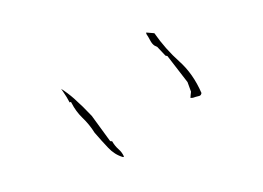

<svg xmlns="http://www.w3.org/2000/svg" viewBox="-77 -674 1155 843"><g transform="rotate(-20 500.0 -252.5)"><path d="M293 -156.2Q308.6 -114.7 326.2 -74.2Q342.3 -36.1 373.5 -13.2H378.4Q377 -34.2 367.7 -50.8Q356.4 -71.3 352.5 -94.7L344.7 -98.1L306.6 -230Q285.2 -280.3 259.8 -327.6Q242.2 -359.9 220.7 -387.7Q223.1 -379.4 225.1 -370.6Q231.9 -346.2 235.4 -318.8H241.7L242.7 -312.5Q247.6 -272.5 265.1 -236.3Q284.2 -197.8 293 -156.2ZM781.7 -150.9Q788.6 -150.9 793.5 -159.7Q788.1 -251.5 749.5 -323.2Q710.9 -395 689 -477.1L656.2 -492.2L654.8 -486.3Q658.7 -471.2 660.9 -453.9Q663.1 -436.5 670.9 -425.8L680.2 -416.5L701.2 -367.7L708.5 -363.3L752.4 -225.6V-180.7Q745.1 -167 740.7 -155.8L751 -152.8Q764.6 -152.8 779.3 -150.9Q780.3 -150.9 781.7 -150.9Z"/></g></svg>

Font: Bakudai
Style: ExtraLight
Weight: 200
Version: Version 1.48